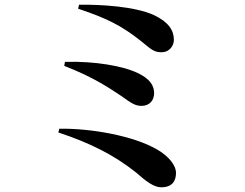

<svg xmlns="http://www.w3.org/2000/svg" viewBox="-20 -758 1040 816"><path d="M719 -588C719 -629 697 -664 634 -694C552 -731 410 -739 316 -738L312 -721C432 -681 496 -650 581 -582C620 -551 633 -535 668 -536C704 -537 719 -568 719 -588ZM256 -495 253 -478C381 -429 453 -378 497 -349C537 -320 555 -308 581 -308C618 -308 635 -334 635 -362C635 -408 597 -435 551 -454C501 -475 391 -499 256 -495ZM232 -211 228 -195C361 -151 464 -100 558 -25C599 11 633 38 665 38C713 38 728 10 728 -23C728 -56 696 -95 647 -123C547 -181 367 -213 232 -211Z"/></svg>

Font: Noto Serif CJK HK
Style: Bold
Weight: 700
Designer: Ryoko NISHIZUKA 西塚涼子 (kana & ideographs); Frank Grießhammer (Latin, Greek & Cyrillic); Wenlong ZHANG 张文龙 (bopomofo); San
Foundry: Adobe
Version: Version 2.001;hotconv 1.1.0;makeotfexe 2.6.0